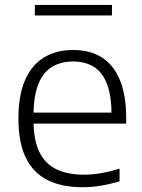

<svg xmlns="http://www.w3.org/2000/svg" viewBox="-20 -753 580 782"><path d="M315.5 9.5Q231.5 9.5 173.2 -19.8Q115 -49 85 -110.8Q55 -172.5 55 -270.5Q55 -365 82.2 -427Q109.5 -489 159.5 -519.2Q209.5 -549.5 278.5 -549.5Q346.5 -549.5 394.8 -519Q443 -488.5 468.5 -426.5Q494 -364.5 494 -269.5V-249.5H82.5V-294.5H453L434.5 -281.5Q434.5 -360.5 416.5 -409Q398.5 -457.5 363.5 -480Q328.5 -502.5 278 -502.5Q227.5 -502.5 191.2 -480.2Q155 -458 135.8 -409.5Q116.5 -361 116.5 -281.5V-263.5Q116.5 -183.5 140 -134.8Q163.5 -86 209.2 -63.8Q255 -41.5 322 -41.5Q356 -41.5 391.8 -47.8Q427.5 -54 467 -66V-14.5Q426.5 -2.5 389.5 3.5Q352.5 9.5 315.5 9.5ZM122 -690V-733H436V-690Z"/></svg>

Font: Encode Sans SemiExpanded Light
Style: Regular
Weight: 300
Width: 6
Designer: Multiple Designers
Foundry: Impallari Type
Version: Version 3.002